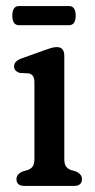

<svg xmlns="http://www.w3.org/2000/svg" viewBox="-20 -616 314 636"><path d="M193 -431V-89.5Q193 -72.5 198.8 -64.5Q204.5 -56.5 215 -53L231.5 -48Q251.5 -39 251.5 -23Q251.5 0 224.5 0H62Q34.5 0 34.5 -23Q34.5 -39 55 -48L72 -53Q82.5 -56.5 88.2 -64.5Q94 -72.5 94 -89.5V-342.5Q94 -358 89 -364.5Q84 -371 74.5 -373L45.5 -374.5Q26.5 -380.5 26.5 -396Q26.5 -413.5 51.5 -422.5L124 -448.5Q138 -453.5 148.5 -456.8Q159 -460 168 -460Q193 -460 193 -431ZM20.8 -564Q20.8 -596 43.1 -596H208.4Q230.7 -596 230.7 -564Q230.7 -532.5 208.4 -532.5H43.1Q20.8 -532.5 20.8 -564Z"/></svg>

Font: Fraunces 72pt SuperSoft
Style: Regular
Weight: 400
Version: Version 1.000;[b76b70a41]